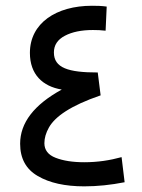

<svg xmlns="http://www.w3.org/2000/svg" viewBox="-20 -660 503 680"><path d="M198.7 -342.8C100.6 -289.1 51.3 -225.1 51.3 -150.9C51.3 -98.6 72.3 -60.5 113.8 -36.6C155.3 -12.2 210.4 0 278.3 0C324.7 0 372.1 -4.9 421.4 -14.6L410.6 -103.5C369.6 -92.3 327.1 -85.4 278.3 -85.4C237.3 -85.4 203.6 -90.8 177.2 -101.1C150.4 -111.3 137.2 -128.9 137.2 -152.8C137.2 -170.9 142.6 -189.5 153.3 -208.5C174.8 -246.6 229 -285.6 336.4 -322.3L326.2 -403.3C222.2 -403.3 170.9 -419.4 170.9 -474.1C170.9 -500 183.6 -519.5 209.5 -533.2C235.4 -546.9 268.6 -553.7 309.1 -553.7C323.2 -553.7 338.9 -553.2 354 -551.3L357.9 -636.7C339.8 -639.2 324.7 -639.6 305.7 -639.6C179.2 -639.6 85.9 -578.1 85.9 -472.7C85.9 -396.5 130.9 -354 198.7 -342.8Z"/></svg>

Font: Vazirmatn
Style: Regular
Weight: 400
Designer: Saber Rastikerdar
Foundry: Saber Rastikerdar
Version: Version 33.003